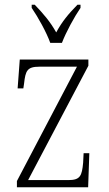

<svg xmlns="http://www.w3.org/2000/svg" viewBox="-20 -786 456 806"><path d="M191 -606H240C257 -651 292 -715 318 -753V-766H305C266 -726 241 -696 216 -650C190 -696 164 -726 126 -766H113V-753C139 -715 175 -651 191 -606ZM51 0H350L355 -143H331L329 -103C324 -48 317 -30 267 -30H98L351 -510V-536H63L54 -415H78L81 -435C87 -489 94 -506 145 -506H303L51 -26Z"/></svg>

Font: Noto Serif Hebrew Condensed ExtraLight
Style: Regular
Weight: 200
Width: 3
Designer: Monotype Design Team
Foundry: Monotype Imaging Inc.
Version: Version 2.004